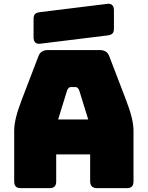

<svg xmlns="http://www.w3.org/2000/svg" viewBox="-20 -981 770 1001"><path d="M330 -510 283 -358H440L393 -510Q389 -519 384.5 -523Q380 -527 374 -527H349Q343 -527 338.5 -523Q334 -519 330 -510ZM273 -36Q273 -17 264.5 -8.5Q256 0 237 0H90Q71 0 62.5 -8.5Q54 -17 54 -36V-300Q54 -330 63.5 -369Q73 -408 93 -460L180 -687Q186 -704 198.5 -712Q211 -720 231 -720H500Q519 -720 531.5 -712Q544 -704 550 -687L637 -460Q657 -408 666.5 -369Q676 -330 676 -300V-36Q676 -17 667.5 -8.5Q659 0 640 0H489Q469 0 459.5 -8.5Q450 -17 450 -36V-176H273ZM538 -796 189 -753Q172 -751 163.5 -760Q155 -769 155 -786V-882Q155 -901 163.5 -908.5Q172 -916 191 -918L540 -961Q557 -963 565.5 -954Q574 -945 574 -928V-832Q574 -813 565.5 -805.5Q557 -798 538 -796Z"/></svg>

Font: Bungee
Style: Regular
Weight: 400
Designer: David Jonathan Ross
Foundry: David Jonathan Ross
Version: Version 1.000;PS 1.0;hotconv 1.0.72;makeotf.lib2.5.5900